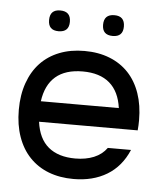

<svg xmlns="http://www.w3.org/2000/svg" viewBox="-43 -549 491 588"><g transform="rotate(5 202.5 -255.5)"><path d="M204.1 -393.6Q247.1 -393.6 281.2 -380.1Q315.4 -366.7 339.4 -341.3Q363.3 -315.9 376 -279.3Q388.7 -242.7 388.7 -196.8Q388.7 -180.2 387.2 -165.5H84Q90.8 -113.8 121.3 -88.4Q151.9 -63 204.1 -63Q236.3 -63 261.2 -73.2Q286.1 -83.5 300.8 -104H372.1Q350.1 -52.2 306.9 -26.1Q263.7 0 204.1 0Q161.6 0 127.4 -13.2Q93.3 -26.4 69.1 -51.8Q44.9 -77.1 32 -113.8Q19 -150.4 19 -196.8Q19 -242.7 32 -279.3Q44.9 -315.9 68.8 -341.3Q92.8 -366.7 127 -380.1Q161.1 -393.6 204.1 -393.6ZM84 -228.5H323.7Q316.9 -278.8 286.9 -304.7Q256.8 -330.6 204.1 -330.6Q150.9 -330.6 120.8 -304.7Q90.8 -278.8 84 -228.5ZM119.1 -510.7Q151.4 -510.7 151.4 -478.5Q151.4 -446.8 119.1 -446.8Q87.4 -446.8 87.4 -478.5Q87.4 -510.7 119.1 -510.7ZM285.6 -510.7Q317.4 -510.7 317.4 -478.5Q317.4 -446.8 285.6 -446.8Q253.4 -446.8 253.4 -478.5Q253.4 -510.7 285.6 -510.7Z"/></g></svg>

Font: Fibel Sued LRS
Style: Regular
Weight: 400
Designer: Peter Wiegel
Foundry: Peter Wiegel
Version: Version 000.000